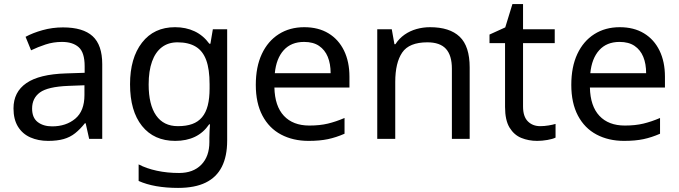

<svg xmlns="http://www.w3.org/2000/svg" viewBox="-20 -679 3323 939"><path d="M288 -545Q386 -545 433 -502Q480 -459 480 -365V0H416L399 -76H395Q372 -47 347.5 -27.5Q323 -8 291.5 1Q260 10 215 10Q167 10 128.5 -7Q90 -24 68 -59.5Q46 -95 46 -149Q46 -229 109 -272.5Q172 -316 303 -320L394 -323V-355Q394 -422 365 -448Q336 -474 283 -474Q241 -474 203 -461.5Q165 -449 132 -433L105 -499Q140 -518 188 -531.5Q236 -545 288 -545ZM314 -259Q214 -255 175.5 -227Q137 -199 137 -148Q137 -103 164.5 -82Q192 -61 235 -61Q303 -61 348 -98.5Q393 -136 393 -214V-262Z M836 -546Q889 -546 931.5 -526Q974 -506 1004 -465H1009L1021 -536H1091V9Q1091 85 1065 136.5Q1039 188 986 214Q933 240 851 240Q793 240 744.5 231.5Q696 223 658 206V125Q696 145 747 156Q798 167 856 167Q925 167 964.5 126.5Q1004 86 1004 16V-5Q1004 -17 1005 -39.5Q1006 -62 1007 -71H1003Q975 -30 933.5 -10Q892 10 837 10Q733 10 674.5 -63Q616 -136 616 -267Q616 -395 674.5 -470.5Q733 -546 836 -546ZM848 -472Q803 -472 771.5 -448Q740 -424 723.5 -378Q707 -332 707 -266Q707 -167 743.5 -114.5Q780 -62 850 -62Q891 -62 920 -72.5Q949 -83 968 -105.5Q987 -128 996 -163Q1005 -198 1005 -246V-267Q1005 -340 988.5 -385Q972 -430 937 -451Q902 -472 848 -472Z M1468 -546Q1537 -546 1586.5 -516Q1636 -486 1662.5 -431.5Q1689 -377 1689 -304V-251H1322Q1324 -160 1368.5 -112.5Q1413 -65 1493 -65Q1544 -65 1583.5 -74.5Q1623 -84 1665 -102V-25Q1624 -7 1584 1.5Q1544 10 1489 10Q1413 10 1354.5 -21Q1296 -52 1263.5 -113.5Q1231 -175 1231 -264Q1231 -352 1260.5 -415Q1290 -478 1343.5 -512Q1397 -546 1468 -546ZM1467 -474Q1404 -474 1367.5 -433.5Q1331 -393 1324 -321H1597Q1597 -367 1583 -401Q1569 -435 1540.5 -454.5Q1512 -474 1467 -474Z M2083 -546Q2179 -546 2228 -499.5Q2277 -453 2277 -349V0H2190V-343Q2190 -408 2161 -440Q2132 -472 2070 -472Q1981 -472 1947 -422Q1913 -372 1913 -278V0H1825V-536H1896L1909 -463H1914Q1932 -491 1958.5 -509.5Q1985 -528 2017 -537Q2049 -546 2083 -546Z M2622 -62Q2642 -62 2663 -65.5Q2684 -69 2697 -73V-6Q2683 1 2657 5.5Q2631 10 2607 10Q2565 10 2529.5 -4.5Q2494 -19 2472 -55Q2450 -91 2450 -156V-468H2374V-510L2451 -545L2486 -659H2538V-536H2693V-468H2538V-158Q2538 -109 2561.5 -85.5Q2585 -62 2622 -62Z M3011 -546Q3080 -546 3129.5 -516Q3179 -486 3205.5 -431.5Q3232 -377 3232 -304V-251H2865Q2867 -160 2911.5 -112.5Q2956 -65 3036 -65Q3087 -65 3126.5 -74.5Q3166 -84 3208 -102V-25Q3167 -7 3127 1.5Q3087 10 3032 10Q2956 10 2897.5 -21Q2839 -52 2806.5 -113.5Q2774 -175 2774 -264Q2774 -352 2803.5 -415Q2833 -478 2886.5 -512Q2940 -546 3011 -546ZM3010 -474Q2947 -474 2910.5 -433.5Q2874 -393 2867 -321H3140Q3140 -367 3126 -401Q3112 -435 3083.5 -454.5Q3055 -474 3010 -474Z"/></svg>

Font: hex115
Style: Regular
Weight: 400
Designer: Monotype Design Team
Foundry: Monotype Imaging Inc.
Version: Version 2.013